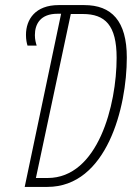

<svg xmlns="http://www.w3.org/2000/svg" viewBox="-20 -734 545 754"><path d="M77 0H166C399 0 478 -312 478 -508C478 -652 418 -714 311 -714H210C119 -714 82 -658 82 -597C82 -578 85 -565 88 -555H124C121 -565 117 -578 117 -596C117 -640 139 -680 206 -680H220ZM167 -35H121L258 -679H305C393 -679 438 -635 438 -507C438 -322 365 -35 167 -35Z"/></svg>

Font: Noto Sans ExtraCondensed ExtraLight
Style: Italic
Weight: 200
Width: 2
Italic angle: -12°
Designer: Monotype Design Team
Foundry: Monotype Imaging Inc.
Version: Version 2.013